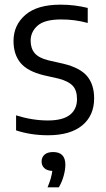

<svg xmlns="http://www.w3.org/2000/svg" viewBox="-20 -571 454 824"><path d="M186 9.5Q112.5 9.5 49 -11.5V-76Q118.5 -54 185.5 -54Q249 -54 279.8 -78Q310.5 -102 310.5 -145.5Q310.5 -184 291.5 -203.5Q272.5 -223 232 -233.5L168 -248Q98 -265 68 -301.2Q38 -337.5 38 -395Q38 -463 88.8 -507Q139.5 -551 240 -551Q272.5 -551 301.2 -547.2Q330 -543.5 356.5 -537V-472.5Q326.5 -480.5 299.5 -484Q272.5 -487.5 242 -487.5Q171.5 -487.5 141.5 -461Q111.5 -434.5 111.5 -396.5Q111.5 -363 129.2 -342.5Q147 -322 188 -312L252 -297.5Q324 -280 354 -244Q384 -208 384 -149Q384 -75 332.8 -32.8Q281.5 9.5 186 9.5ZM184 233Q193 211.5 197.8 194.8Q202.5 178 204.5 162.5Q182 161.5 170.2 150.5Q158.5 139.5 158.5 122Q158.5 104 171 92.8Q183.5 81.5 208 81.5Q260.5 81.5 260.5 136Q260.5 157.5 253.2 183.8Q246 210 232.5 233Z"/></svg>

Font: Encode Sans SmCnd
Style: Regular
Weight: 400
Width: 4
Designer: Multiple Designers
Foundry: Impallari Type
Version: Version 3.002; ttfautohint (v1.8.3) -l 8 -r 50 -G 200 -x 14 